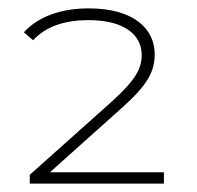

<svg xmlns="http://www.w3.org/2000/svg" viewBox="-20 -765 470 458"><path d="M371 -354H99L270 -507C333 -563 349 -595 349 -636C349 -696 299 -745 192 -745C124 -745 71 -725 37 -688L59 -669C89 -702 135 -717 191 -717C279 -717 318 -680 318 -634C318 -601 303 -574 247 -523L51 -348V-327H371Z"/></svg>

Font: Montserrat-Alt1 ExtLt
Style: Regular
Weight: 200
Designer: Differentunic
Foundry: Differentunic
Version: Version 7.222